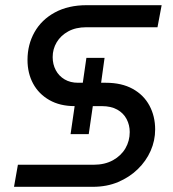

<svg xmlns="http://www.w3.org/2000/svg" viewBox="-20 -720 666 740"><path d="M252 -203 276 -368H346L322 -203ZM290 -338 313 -497H383L361 -338ZM34 0 49 -85H340Q384 -85 415.5 -102.5Q447 -120 463.5 -148.5Q480 -177 480 -211Q480 -238 468 -261Q456 -284 432 -297.5Q408 -311 372 -311H268Q211 -311 170 -334.5Q129 -358 107.5 -398Q86 -438 86 -489Q86 -548 113 -596Q140 -644 191.5 -672Q243 -700 314 -700H603L587 -615H313Q272 -615 243 -599Q214 -583 198.5 -557Q183 -531 183 -500Q183 -472 195 -449.5Q207 -427 229 -414Q251 -401 281 -401H388Q449 -401 491.5 -377.5Q534 -354 556 -313Q578 -272 578 -221Q578 -178 560.5 -138.5Q543 -99 511 -68Q479 -37 435.5 -18.5Q392 0 338 0Z"/></svg>

Font: MuseoModerno
Style: Italic
Weight: 400
Italic angle: -9°
Designer: Pablo Cosgaya, Héctor Gatti, Marcela Romero, and the Authors of The MuseoModerno Project.
Foundry: Omnibus-Type Team
Version: Version 1.003